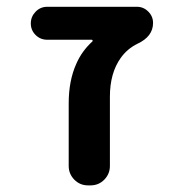

<svg xmlns="http://www.w3.org/2000/svg" viewBox="-20 -568 540 569"><path d="M241.2 -18.6Q216.8 -18.6 200.2 -35.6Q183.6 -52.7 183.6 -76.2V-261.7Q183.6 -329.1 206.1 -378.9Q222.7 -417 253.9 -445.3Q254.9 -446.3 254.4 -448.2Q253.9 -450.2 252 -450.2H120.1Q99.6 -450.2 85.4 -464.4Q71.3 -478.5 71.3 -498.5Q71.3 -518.6 85.4 -533.2Q99.6 -547.9 120.1 -547.9H385.7Q405.3 -547.9 419.4 -533.7Q433.6 -519.5 433.6 -500Q433.6 -460 387.7 -438.5Q357.4 -423.8 337.9 -396.5Q305.7 -351.6 305.7 -281.2V-76.2Q305.7 -52.7 289.1 -35.6Q272.5 -18.6 248 -18.6Z"/></svg>

Font: Rounded Mgen+ 2m medium
Style: Regular
Weight: 500
Designer: [Source Han Sans]
Ryoko NISHIZUKA  (kana & ideographs); Paul D. Hunt (Latin, Greek & Cyrillic); Wenlong ZHANG  (bopomofo
Version: Version 1.059.20150602